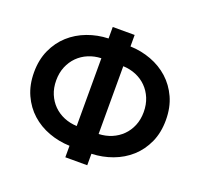

<svg xmlns="http://www.w3.org/2000/svg" viewBox="-125 -859 1038 997"><g transform="rotate(20 394.0 -360.0)"><path d="M333.7 0H454.8V-63.5Q515.3 -65.5 570.3 -85.9Q625.3 -106.2 667.2 -143.8Q709 -181.3 733.8 -235.7Q758.5 -290.1 758.5 -359.6Q758.5 -429.1 733.8 -483.5Q709 -537.8 667.2 -575.6Q625.3 -613.3 570.3 -633.9Q515.3 -654.5 454.8 -656.5V-720H333.7V-656.5Q273.2 -654.5 218.2 -633.9Q163.2 -613.3 121.3 -575.6Q79.5 -537.8 54.8 -483.5Q30 -429.1 30 -359.6Q30 -290.1 54.8 -235.7Q79.5 -181.3 121.3 -143.8Q163.2 -106.2 218.2 -85.9Q273.2 -65.5 333.7 -63.5ZM454.8 -547.3Q492.9 -545.8 525.9 -532Q558.8 -518.2 583.3 -493.7Q607.8 -469.2 621.9 -435.3Q636 -401.3 636 -359.6Q636 -317.8 621.9 -284.1Q607.8 -250.3 583.3 -226.1Q558.8 -201.8 525.9 -188Q492.9 -174.2 454.8 -172.7ZM333.7 -172.7Q295.6 -174.2 262.6 -188Q229.7 -201.8 205.2 -226.1Q180.8 -250.3 166.6 -284.1Q152.5 -317.8 152.5 -359.6Q152.5 -401.3 166.6 -435.3Q180.8 -469.2 205.2 -493.7Q229.7 -518.2 262.6 -532Q295.6 -545.8 333.7 -547.3Z"/></g></svg>

Font: Vela Sans GX ExtLt
Style: Regular
Weight: 200
Designer: Principal design: Mikhail Sharanda - project Manrope.
Design modification: Ravid Balaliev
Foundry: Mikhail Sharanda
Version: Version 1.001